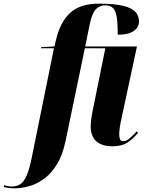

<svg xmlns="http://www.w3.org/2000/svg" viewBox="-156 -790 794 1050"><path d="M-79 240Q-93 240 -110.5 237.5Q-128 235 -136 232L-133 223Q-126 225 -114.5 227.5Q-103 230 -93 230Q-64 230 -44 216.5Q-24 203 -9 167Q6 131 19 65L139 -526H68L69 -532L142 -536L149 -567Q172 -668 227 -719Q282 -770 384 -770Q468 -770 516 -758.5Q564 -747 584 -725.5Q604 -704 604 -673Q604 -640 574.5 -620Q545 -600 488 -600Q488 -661 482.5 -696Q477 -731 462 -746Q447 -761 418 -761Q388 -761 367.5 -738.5Q347 -716 334 -654L310 -536H593L509 -145Q496 -87 496 -55Q496 -40 500 -29Q504 -18 519 -18Q536 -18 556 -36Q576 -54 592 -72L599 -63Q574 -33 542.5 -11.5Q511 10 458 10Q402 10 371 -17Q340 -44 340 -99Q340 -113 343 -138Q346 -163 356 -210L420 -526H308L203 -21Q186 60 153.5 111.5Q121 163 80.5 191Q40 219 -1.5 229.5Q-43 240 -79 240Z"/></svg>

Font: Noto Serif Display ExtraCondensed Black
Style: Italic
Weight: 900
Width: 2
Italic angle: -12°
Designer: Monotype Design Team
Foundry: Monotype Imaging Inc.
Version: Version 2.009